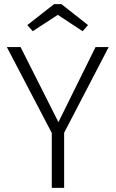

<svg xmlns="http://www.w3.org/2000/svg" viewBox="-20 -914 563 934"><path d="M292 0H231.9V-267.1L13.2 -685.1H80.1L264.2 -319.8L444.8 -685.1H508.8L292 -268.1ZM261.2 -841.8 139.2 -762.2 112.8 -792 243.2 -894H278.8L408.2 -792L381.8 -762.2Z"/></svg>

Font: FiraSans-Light
Style: Regular
Weight: 300
Designer: Carrois Corporate & Edenspiekermann AG
Foundry: Carrois Corporate GbR & Edenspiekermann AG
Version: Version 3.106;PS 003.106;hotconv 1.0.70;makeotf.lib2.5.58329